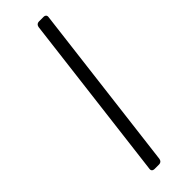

<svg xmlns="http://www.w3.org/2000/svg" viewBox="-184 -510 518 518"><g transform="rotate(-45 75.0 -251.0)"><path d="M47 0H65C71 0 75 -4 76 -10L135 -492C136 -498 132 -502 127 -502H108C102 -502 98 -498 97 -492L38 -10C37 -4 41 0 47 0Z"/></g></svg>

Font: Barlow Condensed ExtraLight
Style: Italic
Weight: 275
Width: 3
Italic angle: -7°
Designer: Jeremy Tribby
Foundry: Tribby Type
Version: Version 1.422;hotconv 1.0.109;makeotfexe 2.5.65596